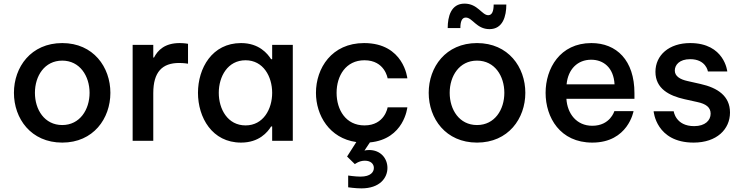

<svg xmlns="http://www.w3.org/2000/svg" viewBox="-20 -778 4101 1061"><path d="M324 10C496 10 590 -123 590 -265C590 -407 496 -540 324 -540C151 -540 57 -407 57 -265C57 -123 151 10 324 10ZM324 -87C226 -87 173 -172 173 -265C173 -358 226 -443 324 -443C421 -443 475 -358 475 -265C475 -172 421 -87 324 -87Z M827 0V-263C827 -381 877 -430 970 -430C996 -430 1019 -426 1019 -426V-536C1019 -536 998 -540 973 -540C891 -540 852 -501 831 -460H827V-530H713V0Z M1312 -540C1152 -540 1074 -401 1074 -265C1074 -129 1152 10 1312 10C1412 10 1459 -48 1478 -79H1484V0H1598V-530H1484V-451H1478C1459 -481 1412 -540 1312 -540ZM1337 -445C1435 -445 1484 -355 1484 -265C1484 -175 1435 -85 1337 -85C1238 -85 1189 -175 1189 -265C1189 -355 1238 -445 1337 -445Z M1977 263C2079 263 2121 205 2121 150C2121 97 2083 51 2020 51C2010 51 2002 52 1994 54L2024 9C2214 -9 2231 -185 2231 -185H2122C2122 -185 2107 -85 1994 -85C1891 -85 1840 -171 1840 -265C1840 -359 1891 -445 1994 -445C2107 -445 2122 -345 2122 -345H2231C2231 -345 2212 -540 1992 -540C1813 -540 1726 -401 1726 -265C1726 -141 1800 -14 1949 7L1898 87L1941 129C1941 129 1964 110 1996 110C2029 110 2046 128 2046 150C2046 172 2029 198 1972 198C1944 198 1904 192 1904 192V257C1904 257 1944 263 1977 263Z M2685 -617C2759 -617 2778 -689 2778 -753H2708C2708 -716 2699 -694 2678 -694C2643 -694 2620 -758 2547 -758C2472 -758 2454 -686 2454 -623H2524C2524 -658 2532 -681 2554 -681C2591 -681 2613 -617 2685 -617ZM2616 10C2789 10 2883 -123 2883 -265C2883 -407 2789 -540 2616 -540C2443 -540 2349 -407 2349 -265C2349 -123 2443 10 2616 10ZM2616 -87C2518 -87 2465 -172 2465 -265C2465 -358 2518 -443 2616 -443C2714 -443 2767 -358 2767 -265C2767 -172 2714 -87 2616 -87Z M3253 10C3451 10 3481 -164 3481 -164H3375C3375 -164 3352 -83 3253 -83C3166 -83 3115 -150 3110 -232H3486V-263C3486 -445 3387 -540 3248 -540C3074 -540 2995 -399 2995 -265C2995 -129 3075 10 3253 10ZM3111 -312C3119 -396 3172 -448 3247 -448C3313 -448 3371 -406 3376 -312Z M3813 10C3941 10 4014 -64 4014 -156C4014 -248 3945 -293 3851 -314L3780 -330C3738 -339 3709 -357 3709 -388C3709 -419 3734 -451 3794 -451C3882 -451 3892 -383 3892 -383H3999C3999 -383 3984 -540 3794 -540C3677 -540 3602 -473 3602 -381C3602 -288 3678 -249 3762 -230L3834 -214C3881 -204 3907 -185 3907 -150C3907 -113 3877 -81 3816 -81C3713 -81 3703 -163 3703 -163H3592C3592 -163 3605 10 3813 10Z"/></svg>

Font: Be Vietnam Pro Medium
Style: Regular
Weight: 500
Designer: Lam Bao, Tony Le, Vietanh Nguyen
Foundry: Yellow Type Foundry
Version: Version 1.002